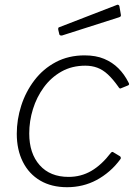

<svg xmlns="http://www.w3.org/2000/svg" viewBox="-20 -771 578 801"><path d="M333 -540Q380 -540 414.5 -525.5Q449 -511 474 -486Q499 -461 516 -427Q519 -422 518.5 -419.5Q518 -417 515 -415L483 -402Q481 -401 478.5 -403Q476 -405 473 -410Q451 -441 430 -460.5Q409 -480 386 -488.5Q363 -497 336 -497Q280 -497 236.5 -472.5Q193 -448 163 -407Q133 -366 117.5 -316Q102 -266 102 -214Q102 -131 145.5 -82Q189 -33 266 -33Q318 -33 361 -58Q404 -83 443 -134Q449 -140 454 -135L479 -120Q482 -119 483.5 -115Q485 -111 483 -108Q462 -79 436.5 -57Q411 -35 383 -20Q355 -5 324 2.5Q293 10 260 10Q195 10 148 -17.5Q101 -45 75.5 -95.5Q50 -146 50 -213Q50 -272 68.5 -330Q87 -388 123.5 -436Q160 -484 213 -512Q266 -540 333 -540ZM478 -746 484 -711Q485 -707 484 -704Q483 -701 477 -699L239 -623Q234 -622 230.5 -624Q227 -626 227 -630L223 -647Q222 -656 226 -657L469 -751Q471 -752 474 -750.5Q477 -749 478 -746Z"/></svg>

Font: Libre Franklin Thin ExtraLight
Style: Italic
Weight: 250
Italic angle: -8°
Version: Version 3.000